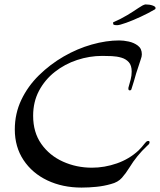

<svg xmlns="http://www.w3.org/2000/svg" viewBox="-20 -833 724 869"><path d="M349 16Q263 16 194.5 -16.5Q126 -49 86.5 -108.5Q47 -168 47 -247Q47 -319 76.5 -381Q106 -443 156.5 -492.5Q207 -542 268.5 -577.5Q330 -613 395.5 -631.5Q461 -650 520 -650Q539 -650 562.5 -645Q586 -640 604 -626.5Q622 -613 622 -587Q622 -577 617 -564L596 -500Q591 -483 586 -465Q581 -447 575 -430Q574 -424 567 -424Q561 -424 561 -432Q561 -437 562 -439Q567 -456 571.5 -473.5Q576 -491 576 -509Q576 -537 563 -551.5Q550 -566 529.5 -572Q509 -578 486 -579Q463 -580 443 -580Q385 -580 329 -561.5Q273 -543 228 -507.5Q183 -472 156.5 -422Q130 -372 130 -309Q130 -234 167 -181.5Q204 -129 265 -101.5Q326 -74 396 -74Q453 -74 509 -93.5Q565 -113 607 -152Q615 -160 622 -168Q629 -176 636 -185Q638 -188 642 -191.5Q646 -195 651 -195Q657 -195 657 -189Q657 -184 653 -179.5Q649 -175 645 -172Q599 -129 566 -75Q550 -49 532 -28.5Q514 -8 482 0Q451 9 416.5 12.5Q382 16 349 16ZM510 -719Q499 -719 495 -721Q491 -723 492 -732Q527 -747 556 -764.5Q585 -782 606 -796.5Q627 -811 638 -813Q657 -813 671 -808Q685 -803 684 -796Q684 -791 678 -789Q653 -774 617.5 -757.5Q582 -741 551.5 -730Q521 -719 510 -719Z"/></svg>

Font: Tapestry
Style: Regular
Weight: 400
Designer: Robert E. Leuschke
Foundry: Robert E. Leuschke
Version: Version 1.010; ttfautohint (v1.8.4.7-5d5b)